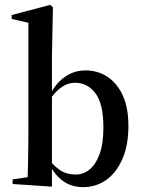

<svg xmlns="http://www.w3.org/2000/svg" viewBox="-20 -758 588 791"><path d="M32 0V-19L94 -28Q95 -56 95.5 -88Q96 -120 96.5 -151.5Q97 -183 97 -208V-664L28 -680V-696L187 -738L198 -728L194 -528V-375V-373V-77V-75V11ZM322 13Q294 13 268.5 3.5Q243 -6 221 -28Q199 -50 181 -85H167L176 -106Q207 -69 232 -54Q257 -39 292 -39Q324 -39 349.5 -60Q375 -81 390.5 -124Q406 -167 406 -233Q406 -331 373 -374Q340 -417 290 -417Q267 -417 247.5 -407Q228 -397 211 -379.5Q194 -362 178 -339L172 -364H184Q199 -395 220.5 -418Q242 -441 270 -454.5Q298 -468 332 -468Q382 -468 422 -442Q462 -416 485.5 -365.5Q509 -315 509 -239Q509 -160 484.5 -103.5Q460 -47 418 -17Q376 13 322 13Z"/></svg>

Font: Source Serif 4 60pt SemiBold
Style: Regular
Weight: 600
Version: Version 4.004;hotconv 1.0.116;makeotfexe 2.5.65601